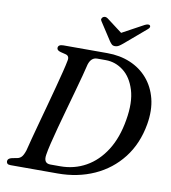

<svg xmlns="http://www.w3.org/2000/svg" viewBox="-95 -975 940 1057"><g transform="rotate(10 375.0 -447.0)"><path d="M12.5 -18Q12.5 -34 36.5 -39.5L65.5 -45Q79 -47.5 88.8 -57.8Q98.5 -68 107.5 -95Q113.5 -120.5 124.8 -162.5Q136 -204.5 150 -256.2Q164 -308 179 -362.5Q194 -417 207.2 -467.5Q220.5 -518 230.5 -558Q240.5 -598 244.5 -620Q251.5 -649 226 -654.5L199.5 -661Q178 -667 178 -680Q178 -700 208 -700H453.5Q523.5 -700 581.5 -675.8Q639.5 -651.5 679 -605.8Q718.5 -560 734.8 -496.2Q751 -432.5 737.5 -353Q718 -241 656.5 -162Q595 -83 502.8 -41.5Q410.5 0 299 0H35.5Q22 0 17.2 -5.2Q12.5 -10.5 12.5 -18ZM306 -41.5Q384 -41.5 448.8 -77.8Q513.5 -114 558 -184Q602.5 -254 619.5 -355.5Q637 -456 616 -524Q595 -592 550.2 -626.2Q505.5 -660.5 451.5 -660.5H403.5Q370 -660.5 357 -619.5Q352 -597 341 -556Q330 -515 315.8 -463.5Q301.5 -412 286 -356.8Q270.5 -301.5 256.5 -249.5Q242.5 -197.5 232.5 -156Q222.5 -114.5 219 -90.5Q211 -41.5 251 -41.5ZM530 -766.5Q518 -756.5 508.8 -750.8Q499.5 -745 488 -745Q476 -745 469.8 -750.8Q463.5 -756.5 456.5 -766.5L390.5 -868Q385.5 -875 388 -881.2Q390.5 -887.5 395.5 -891Q408 -898.5 422 -888.5L508.5 -823L629 -888.5Q649.5 -898.5 657.5 -891Q661 -887.5 659.5 -881.2Q658 -875 649 -868Z"/></g></svg>

Font: Fraunces 9pt S000
Style: Italic
Weight: 400
Italic angle: -16°
Version: Version 1.000; ttfautohint (v1.8.3)